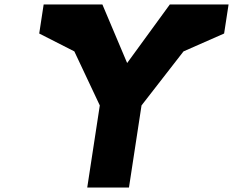

<svg xmlns="http://www.w3.org/2000/svg" viewBox="-20 -845 1050 865"><path d="M745.2 -825H1009.8L989.7 -694L806.8 -613.5L617.6 -370L561 0H373L429.6 -370L314.9 -613.5L156.7 -694L176.7 -825H441.2L552.8 -561Z"/></svg>

Font: Sztylet
Style: BdObl
Weight: 700
Foundry: Cannot Into Space Fonts, PlusOne Fonts
Version: Version 0.12